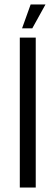

<svg xmlns="http://www.w3.org/2000/svg" viewBox="-20 -840 249 860"><path d="M68.7 -671.7H140.1V0H68.7ZM117.3 -820.1H183.8L124.6 -713H78.8Z"/></svg>

Font: Khand Variable Light
Style: Regular
Weight: 300
Designer: Satya Rajpurohit
Foundry: Indian Type Foundry
Version: Version 3.000